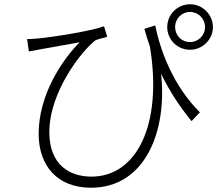

<svg xmlns="http://www.w3.org/2000/svg" viewBox="-20 -826 1040 899"><path d="M656 -691C664 -662 673 -634 682 -608C742 -244 621 1 408 1C305 1 211 -55 211 -207C211 -400 368 -594 428 -638C442 -644 470 -649 482 -654L467 -703C413 -682 233 -653 159 -646C140 -644 120 -643 107 -643L115 -585C135 -589 153 -592 168 -595C210 -603 296 -617 353 -628C271 -546 161 -382 161 -200C161 -47 251 53 406 53C662 53 764 -216 734 -481C776 -395 823 -325 877 -259L916 -300C791 -424 730 -590 707 -707ZM870 -629C830 -629 800 -660 800 -699C800 -739 831 -770 870 -770C908 -770 940 -739 940 -699C940 -660 908 -629 870 -629ZM870 -806C810 -806 763 -758 763 -699C763 -641 810 -593 870 -593C928 -593 977 -641 977 -699C977 -758 928 -806 870 -806Z"/></svg>

Font: Genne Gothic Light
Style: Regular
Weight: 300
Designer: Ryoko NISHIZUKA (kana & ideographs); Paul D. Hunt (Latin, Greek & Cyrillic); Wenlong ZHANG (bopomofo); Sandoll Communica
Foundry: Adobe Systems Incorporated
Version: Version 1.004;PS 1.004;hotconv 16.6.51;makeotf.lib2.5.65220